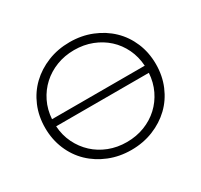

<svg xmlns="http://www.w3.org/2000/svg" viewBox="-148 -898 1148 1096"><g transform="rotate(-30 426.5 -350.0)"><path d="M426 -47Q489 -47 543 -68Q597 -89 637.5 -126.5Q678 -164 702.5 -215Q727 -266 731 -327H120Q124 -266 149 -215Q174 -164 214.5 -126.5Q255 -89 309 -68Q363 -47 426 -47ZM426 -653Q363 -653 309 -632Q255 -611 214.5 -574Q174 -537 149 -486Q124 -435 120 -374H731Q727 -435 702.5 -486Q678 -537 637.5 -574Q597 -611 543 -632Q489 -653 426 -653ZM426 -705Q504 -705 571 -678Q638 -651 687 -604Q736 -557 763.5 -492Q791 -427 791 -350Q791 -274 763.5 -208.5Q736 -143 687 -96Q638 -49 571 -22Q504 5 426 5Q348 5 281 -22Q214 -49 165 -96Q116 -143 88.5 -208.5Q61 -274 61 -350Q61 -427 88.5 -492Q116 -557 165 -604Q214 -651 281 -678Q348 -705 426 -705Z"/></g></svg>

Font: Montserrat-Alt1 Light
Style: Regular
Weight: 300
Designer: Differentunic
Foundry: Differentunic
Version: Version 7.222